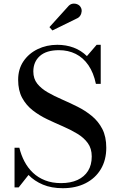

<svg xmlns="http://www.w3.org/2000/svg" viewBox="-20 -1002 630 1037"><path d="M319 14.5Q258 14.5 212 -4.8Q166 -24 134 -57L81 10H58.5V-204H84.5Q94 -164.5 112.2 -129.8Q130.5 -95 158.2 -68.8Q186 -42.5 223.8 -27.8Q261.5 -13 310 -13Q361.5 -13 398.5 -30Q435.5 -47 455.5 -79Q475.5 -111 475.5 -157Q475.5 -200 454.2 -229.2Q433 -258.5 397.2 -280Q361.5 -301.5 319.2 -319.8Q277 -338 234.5 -358.2Q192 -378.5 156.5 -406.2Q121 -434 99.5 -473.8Q78 -513.5 78 -571Q78 -628.5 106.5 -670.8Q135 -713 183.2 -736.5Q231.5 -760 289.5 -760Q337 -760 377.8 -744.8Q418.5 -729.5 449.5 -699L502 -760H524V-549H498Q485.5 -609 457.5 -649.8Q429.5 -690.5 389 -710.8Q348.5 -731 298.5 -731Q230.5 -731 195.2 -699.5Q160 -668 160 -616Q160 -577 181.2 -550.2Q202.5 -523.5 237.8 -503.2Q273 -483 315 -464.8Q357 -446.5 399 -425.5Q441 -404.5 476.2 -375.5Q511.5 -346.5 532.8 -305Q554 -263.5 554 -204Q554 -138 524.8 -88.8Q495.5 -39.5 442.5 -12.5Q389.5 14.5 319 14.5ZM263 -837.5 247 -855.5 346 -965Q357.5 -979.5 371.5 -981.8Q385.5 -984 397.8 -978.8Q410 -973.5 415.5 -963.5Q422 -953.5 421 -940.5Q420 -927.5 413 -917Q406 -906.5 393.5 -901.5Z"/></svg>

Font: Bodoni Moda SC 9pt Medium
Style: Regular
Weight: 500
Designer: Owen Earl
Foundry: indestructible type
Version: Version 2.005